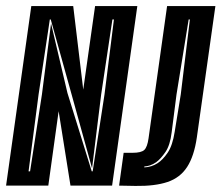

<svg xmlns="http://www.w3.org/2000/svg" viewBox="-30 -611 729 632"><path d="M-10 0 73 -591H211L244 -316L283 -591H422L339 0H202L163 -245L129 0ZM64 -47H69L108 -300L138 -534L192 -305L272 -47H275L314 -300L345 -547H340L303 -300L273 -57L206 -299L137 -547H134L97 -300ZM416 1 362 0 377 -108H406Q435 -108 445 -117.5Q455 -127 459 -156L520 -591H679L618 -159Q609 -97 586 -61.5Q563 -26 521.5 -12Q480 2 416 1ZM445 -60Q469 -61 489 -74Q506 -85 522 -108.5Q538 -132 545 -177L565 -300L595 -547H591L551 -300L535 -175Q530 -133 514.5 -110.5Q499 -88 484 -77Q465 -64 445 -63Z"/></svg>

Font: Alumni Sans Inline One
Style: Italic
Weight: 400
Italic angle: -8°
Designer: Robert E. Leuschke
Foundry: Robert E. Leuschke
Version: Version 1.100; ttfautohint (v1.8.3)